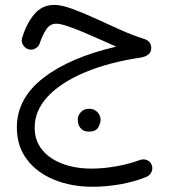

<svg xmlns="http://www.w3.org/2000/svg" viewBox="-20 -439 680 768"><path d="M196.3 -419.4Q225.6 -419.4 268.6 -403.8Q311.5 -388.2 360.8 -365.5Q410.2 -342.8 460.2 -320.3Q510.3 -297.9 553.7 -284.2Q585 -275.4 585 -247.1Q585 -216.8 544.9 -209Q417.5 -190.4 321.5 -150.4Q225.6 -110.4 172.1 -54Q118.7 2.4 118.7 71.3Q118.7 124 148.9 160.6Q179.2 197.3 230.7 216.3Q282.2 235.4 345.7 235.4Q391.6 235.4 442.9 226.6Q494.1 217.8 539.1 201.2Q554.2 195.8 567.6 201.2Q581.1 206.5 586.4 219.7Q592.3 233.9 586.4 247.8Q580.6 261.7 566.4 268.1Q520 287.6 462.4 297.9Q404.8 308.1 351.1 308.1Q265.6 308.1 196.8 280Q127.9 252 87.6 198.7Q47.4 145.5 47.4 70.8Q47.4 -44.9 153.3 -127.2Q259.3 -209.5 444.8 -252.4Q417 -264.6 382.3 -280.3Q347.7 -295.9 312.7 -310.5Q277.8 -325.2 249.3 -334.7Q220.7 -344.2 205.6 -344.2Q180.2 -344.2 165.3 -321.8Q150.4 -299.3 139.6 -267.6Q135.7 -253.4 122.3 -245.6Q108.9 -237.8 94.2 -241.7Q80.6 -245.6 72.3 -259Q64 -272.5 68.4 -286.6Q84.5 -342.3 116.2 -380.9Q147.9 -419.4 196.3 -419.4ZM291 39.6Q291 22.9 303.5 9.5Q315.9 -3.9 336.4 -3.9Q350.6 -3.9 360.1 2Q369.6 7.8 375 16.1Q382.3 27.3 382.3 40Q382.3 54.2 372.8 70.8Q363.3 87.4 335.9 87.4Q317.9 87.4 308.1 79.1Q298.3 70.8 294.4 60.1Q291 47.9 291 39.6Z"/></svg>

Font: Mikhak-DS1-FD Regular
Style: Regular
Weight: 400
Designer: Amin Abedi
Version: Version 3.2